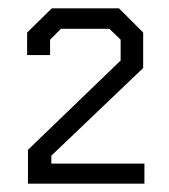

<svg xmlns="http://www.w3.org/2000/svg" viewBox="-20 -720 406 460"><path d="M47 -361 269 -575V-625L242 -651H126L100 -625V-588H45V-642L104 -700H265L323 -642V-557L103 -347V-328H326V-280H47Z"/></svg>

Font: Chakra Petch Light
Style: Regular
Weight: 300
Designer: Katatrad Aksorn Co.,Ltd.
Foundry: Cadson Demak Co.,Ltd.
Version: Version 1.000; ttfautohint (v1.6)